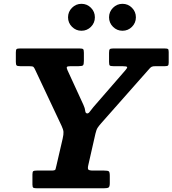

<svg xmlns="http://www.w3.org/2000/svg" viewBox="-20 -1010 925 1030"><path d="M637 -845Q667 -845 688 -866.2Q709 -887.5 709 -917Q709 -947 688 -968.2Q667 -989.5 637 -989.5Q607.5 -989.5 586.2 -968.2Q565 -947 565 -917Q565 -887.5 586.2 -866.2Q607.5 -845 637 -845ZM417 -845Q447 -845 468 -866.2Q489 -887.5 489 -917Q489 -947 468 -968.2Q447 -989.5 417 -989.5Q387.5 -989.5 366.2 -968.2Q345 -947 345 -917Q345 -887.5 366.2 -866.2Q387.5 -845 417 -845ZM154 -20Q154 -5.5 159 -2.8Q164 0 178.5 0H537Q556 0 562.5 -4.2Q569 -8.5 569 -28V-66.5Q569 -87 563.5 -91Q558 -95 538 -95H480.5Q458 -95 453.8 -100.5Q449.5 -106 453.5 -123.5L492 -293Q497 -314.5 504 -325Q511 -335.5 522.5 -348.5L781.5 -641.5Q788.5 -649.5 794.5 -652.2Q800.5 -655 815.5 -655H865Q877.5 -655 881.2 -658.5Q885 -662 885 -674.5V-731Q885 -745 880.5 -747.5Q876 -750 862 -750H587.5Q573 -750 569 -746Q565 -742 565 -726.5V-678Q565 -662.5 568.8 -658.8Q572.5 -655 588 -655H635Q660.5 -655 662 -650.2Q663.5 -645.5 652.5 -633L481 -435.5Q471 -424 463.2 -412.8Q455.5 -401.5 448.5 -401.5Q438.5 -401.5 437.2 -415.2Q436 -429 427.5 -447.5L342 -633.5Q336.5 -646 338.8 -650.5Q341 -655 359.5 -655H401.5Q421 -655 425.5 -659.8Q430 -664.5 430 -684V-727Q430 -743 425.8 -746.5Q421.5 -750 406 -750H87Q73 -750 69 -746.5Q65 -743 65 -728.5V-678Q65 -663 69.2 -659Q73.5 -655 88.5 -655H134.5Q155 -655 159.2 -651.2Q163.5 -647.5 169.5 -634L310.5 -334.5Q319.5 -315.5 320.5 -302.5Q321.5 -289.5 316 -265.5L283 -123Q279.5 -108.5 277.8 -101.8Q276 -95 257 -95H177.5Q163.5 -95 158.8 -92Q154 -89 154 -74Z"/></svg>

Font: Besley
Style: Bold Italic
Weight: 700
Italic angle: -13°
Designer: Owen Earl
Foundry: indestructible type*
Version: Version 2.001